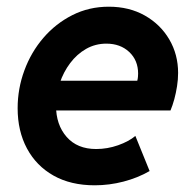

<svg xmlns="http://www.w3.org/2000/svg" viewBox="-20 -551 581 579"><path d="M265.6 7.8Q193.4 7.8 141.4 -21.5Q89.4 -50.8 61.3 -103.3Q33.2 -155.8 33.2 -224.6Q33.2 -283.7 53.5 -338.6Q73.7 -393.6 110.8 -436.8Q147.9 -480 198.2 -505.4Q248.5 -530.8 308.1 -530.8Q369.6 -530.8 416.7 -504.2Q463.9 -477.5 490.5 -432.1Q517.1 -386.7 517.1 -331.1Q517.1 -311.5 513.9 -291Q510.7 -270.5 505.6 -251.7Q500.5 -232.9 494.1 -217.8H127.9L145 -307.6H394Q395.5 -313.5 396 -319.1Q396.5 -324.7 396.5 -329.1Q396.5 -369.1 369.6 -394.3Q342.8 -419.4 300.8 -419.4Q267.6 -419.4 239.7 -403.6Q211.9 -387.7 191.7 -360.8Q171.4 -334 160.2 -300.5Q148.9 -267.1 148.9 -232.4Q148.9 -174.8 180.9 -138.2Q212.9 -101.6 270 -101.6Q303.7 -101.6 336.2 -113Q368.7 -124.5 388.2 -141.1L431.2 -35.2Q395.5 -14.6 352.5 -3.4Q309.6 7.8 265.6 7.8Z"/></svg>

Font: Reddit Sans
Style: Bold Italic
Weight: 700
Italic angle: -11.25°
Designer: Stephen Hutchings
Version: Version 1.013